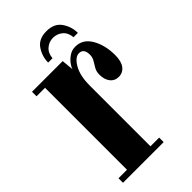

<svg xmlns="http://www.w3.org/2000/svg" viewBox="-206 -718 781 781"><g transform="rotate(-45 184.0 -328.0)"><path d="M12 0V-26H61V-497.5H12V-523.5H188.5L193.5 -472Q195.5 -481 205.2 -494.2Q215 -507.5 230.5 -518.2Q246 -529 266 -529Q309.5 -529 333.2 -488Q357 -447 357 -389.5Q357 -354 342.8 -335.2Q328.5 -316.5 304.5 -316.5Q282 -316.5 268.5 -333.5Q255 -350.5 255 -378.5Q255 -397 262.8 -410.2Q270.5 -423.5 278 -435.8Q285.5 -448 285.5 -463.5Q285.5 -499.5 258 -499.5Q235.5 -499.5 215.8 -465.8Q196 -432 196 -374.5V-26H246V0ZM227.5 -656.5Q272.5 -656.5 293 -626.5Q313.5 -596.5 313.5 -561H288.5Q286 -589 268.5 -603.8Q251 -618.5 227.5 -618.5Q205 -618.5 187.5 -603.8Q170 -589 167.5 -561H142.5Q142.5 -596.5 162.8 -626.5Q183 -656.5 227.5 -656.5Z"/></g></svg>

Font: Imbue 50pt ExtraBold
Style: Regular
Weight: 800
Designer: Tyler Finck
Foundry: Etcetera Type Company
Version: Version 1.102; ttfautohint (v1.8.3)